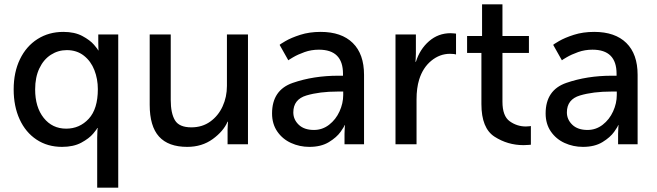

<svg xmlns="http://www.w3.org/2000/svg" viewBox="-20 -665 3028 885"><path d="M272 -518Q324 -518 359.5 -499Q395 -480 413.5 -458.5Q432 -437 432 -433H434Q434 -436 433.5 -445Q433 -454 433 -468V-506H525V200H428V-31Q428 -49 429 -60.5Q430 -72 430 -75H428Q428 -71 409.5 -49Q391 -27 355 -7.5Q319 12 266 12Q199 12 148.5 -21.5Q98 -55 70.5 -115Q43 -175 43 -253Q43 -332 72 -392Q101 -452 153 -485Q205 -518 272 -518ZM285 -72Q347 -72 389 -117.5Q431 -163 431 -254Q431 -301 415 -342Q399 -383 366.5 -408.5Q334 -434 288 -434Q248 -434 214.5 -412.5Q181 -391 161.5 -350Q142 -309 142 -253Q142 -171 181.5 -121.5Q221 -72 285 -72Z M767 -506V-204Q767 -143 786.5 -110.5Q806 -78 862 -78Q912 -78 949 -104.5Q986 -131 1006 -174.5Q1026 -218 1026 -269V-506H1123V0H1029V-67Q1029 -82 1030 -91.5Q1031 -101 1031 -104H1029Q1010 -60 960.5 -24Q911 12 843 12Q756 12 713 -35.5Q670 -83 670 -182V-506Z M1539 -316H1561V-325Q1561 -436 1450 -436Q1415 -436 1384 -425Q1353 -414 1331 -401Q1309 -388 1309 -387L1269 -458Q1269 -460 1295.5 -475.5Q1322 -491 1364 -504.5Q1406 -518 1458 -518Q1554 -518 1606 -467Q1658 -416 1658 -320V0H1568V-48Q1568 -64 1569 -74.5Q1570 -85 1570 -88H1568Q1568 -83 1550 -57.5Q1532 -32 1496 -10Q1460 12 1406 12Q1361 12 1321.5 -6Q1282 -24 1258 -59Q1234 -94 1234 -142Q1234 -250 1329.5 -283Q1425 -316 1539 -316ZM1427 -66Q1466 -66 1497 -90Q1528 -114 1545 -151.5Q1562 -189 1562 -227V-243H1537Q1453 -243 1392.5 -225Q1332 -207 1332 -147Q1332 -114 1357 -90Q1382 -66 1427 -66Z M1897 -506V-418Q1897 -403 1896 -393Q1895 -383 1895 -380H1897Q1915 -438 1957.5 -475Q2000 -512 2057 -512Q2066 -512 2073 -511Q2080 -510 2082 -510V-414Q2080 -415 2072.5 -416Q2065 -417 2054 -417Q2007 -417 1968 -385Q1929 -353 1912 -298Q1900 -259 1900 -207V0H1803V-506Z M2133 -421V-499H2202V-645H2296V-499H2418V-421H2296V-196Q2296 -130 2329.5 -106Q2363 -82 2404 -82Q2414 -82 2419.5 -83Q2425 -84 2427 -84V2Q2425 2 2416 3Q2407 4 2393 4Q2320 4 2259.5 -35Q2199 -74 2199 -185V-421Z M2800 -316H2822V-325Q2822 -436 2711 -436Q2676 -436 2645 -425Q2614 -414 2592 -401Q2570 -388 2570 -387L2530 -458Q2530 -460 2556.5 -475.5Q2583 -491 2625 -504.5Q2667 -518 2719 -518Q2815 -518 2867 -467Q2919 -416 2919 -320V0H2829V-48Q2829 -64 2830 -74.5Q2831 -85 2831 -88H2829Q2829 -83 2811 -57.5Q2793 -32 2757 -10Q2721 12 2667 12Q2622 12 2582.5 -6Q2543 -24 2519 -59Q2495 -94 2495 -142Q2495 -250 2590.5 -283Q2686 -316 2800 -316ZM2688 -66Q2727 -66 2758 -90Q2789 -114 2806 -151.5Q2823 -189 2823 -227V-243H2798Q2714 -243 2653.5 -225Q2593 -207 2593 -147Q2593 -114 2618 -90Q2643 -66 2688 -66Z"/></svg>

Font: Museo Sans Medium
Style: Regular
Weight: 500
Designer: Jos Buivenga
Foundry: Jos Buivenga & Rosetta Type Foundry (extension, remastering)
Version: Version 3.600;PS 1.000;hotconv 1.0.88;makeotf.lib2.5.647800;